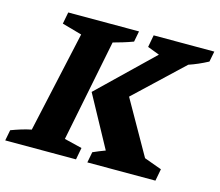

<svg xmlns="http://www.w3.org/2000/svg" viewBox="-123 -777 1028 899"><g transform="rotate(15 391.0 -327.5)"><path d="M-28 0 -18 -52Q6 -61 30 -68.5Q54 -76 79 -81L187 -571L91 -598L102 -655H445L435 -603Q408 -593 384.5 -586Q361 -579 339 -573L240 -79L326 -58L315 0ZM370 0 380 -52Q409 -65 439 -76L304 -324L563 -574L505 -596L516 -655H810L800 -604Q753 -579 708 -564L479 -348L626 -89L711 -58L700 0Z"/></g></svg>

Font: Piazzolla SC
Style: Bold Italic
Weight: 700
Italic angle: -11.3°
Designer: Juan Pablo del Peral
Foundry: Huerta Tipografica
Version: Version 1.330